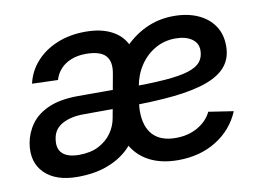

<svg xmlns="http://www.w3.org/2000/svg" viewBox="-65 -649 1035 758"><g transform="rotate(-10 452.5 -270.5)"><path d="M189.5 7.8Q102.5 7.8 57.9 -36.6Q13.2 -81.1 25.4 -155.8Q32.7 -197.3 57.1 -231.2Q81.5 -265.1 127.4 -285.4Q173.3 -305.7 244.6 -306.2Q270.5 -306.2 294.4 -306.2Q318.4 -306.2 345.5 -306.2Q372.6 -306.2 408.2 -306.2L400.4 -231.9Q364.3 -231.9 326.4 -231.7Q288.6 -231.4 254.9 -231.4Q204.6 -231.4 170.2 -212.9Q135.7 -194.3 129.9 -156.2Q123 -116.7 144 -96.7Q165 -76.7 210.4 -76.7Q256.8 -76.7 289.3 -93.5Q321.8 -110.4 341.1 -137.9Q360.4 -165.5 365.7 -197.3L397 -369.6Q405.8 -418 383.5 -441.4Q361.3 -464.8 304.7 -464.8Q272.9 -464.8 247.1 -454.8Q221.2 -444.8 203.9 -426.3Q186.5 -407.7 179.2 -382.3L75.7 -385.7Q86.9 -435.1 120.6 -472.4Q154.3 -509.8 205.1 -530.5Q255.9 -551.3 318.4 -551.3Q380.9 -551.3 422.6 -529.5Q464.4 -507.8 482.4 -468.8Q500.5 -429.7 491.7 -377L452.1 -137.7L443.8 -135.3Q425.8 -92.8 391.4 -60.8Q356.9 -28.8 306.6 -10.5Q256.3 7.8 189.5 7.8ZM592.3 11.7Q522.5 11.7 473.4 -15.4Q424.3 -42.5 399.7 -94.2Q375 -146 377.9 -219.7Q379.4 -290.5 402.6 -351.1Q425.8 -411.6 465.6 -456.5Q505.4 -501.5 558.1 -526.6Q610.8 -551.8 672.4 -551.8Q727.1 -551.8 768.6 -533.4Q810.1 -515.1 833.3 -481Q856.4 -446.8 856.4 -399.4Q856.4 -352.1 830.6 -319.8Q804.7 -287.6 752.2 -268.3Q699.7 -249 620.1 -240.5Q540.5 -231.9 432.6 -231.9L444.8 -305.2Q535.6 -305.2 595.5 -309.8Q655.3 -314.5 689.7 -325.4Q724.1 -336.4 738.8 -354.7Q753.4 -373 753.4 -400.4Q753.4 -429.7 729 -446.5Q704.6 -463.4 663.6 -463.4Q619.6 -463.4 583 -442.6Q546.4 -421.9 521.7 -385.3Q497.1 -348.6 488.8 -301.3Q484.9 -275.4 481.9 -257.3Q479 -239.3 477.5 -227.1Q476.1 -214.8 476.1 -205.1Q476.1 -142.1 507.1 -109.1Q538.1 -76.2 598.1 -76.2Q647.9 -76.2 686 -97.9Q724.1 -119.6 741.7 -155.8L841.3 -140.6Q811.5 -69.8 745.8 -29.1Q680.2 11.7 592.3 11.7Z"/></g></svg>

Font: Inter 17pt Medium
Style: Italic
Weight: 500
Italic angle: -9.3988°
Version: Version 4.001;git-66647c0bb